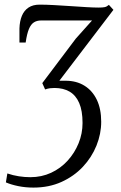

<svg xmlns="http://www.w3.org/2000/svg" viewBox="-20 -580 534 849"><path d="M128 249.5Q92.5 249.5 60.8 243Q29 236.5 6 226.5L12.5 187Q37.5 195.5 63.2 199.5Q89 203.5 114 203.5Q164 203.5 206 184Q248 164.5 279 130.5Q310 96.5 327.5 53.5Q345 10.5 345 -36Q345 -90.5 330.2 -124.5Q315.5 -158.5 287.8 -174.8Q260 -191 221 -191Q210.5 -191 200.8 -189.8Q191 -188.5 179.5 -184.5L167 -212.5L315 -409L387 -489.5Q361 -489.5 331.5 -489.5Q302 -489.5 272 -489.5Q242 -489.5 214 -489.5Q186 -489.5 162 -489.5Q143 -489.5 129.8 -481Q116.5 -472.5 107.8 -451.5Q99 -430.5 93.5 -392H66Q66 -404 66 -420.5Q66 -437 66 -454Q67 -486.5 76.8 -510Q86.5 -533.5 106 -546.5Q125.5 -559.5 155 -559.5Q183.5 -559.5 219.2 -557.5Q255 -555.5 292 -553Q329 -550.5 361.8 -548.5Q394.5 -546.5 416.5 -546.5Q433.5 -546.5 443 -548.5Q452.5 -550.5 461.5 -558.5L481.5 -536.5L242.5 -223Q249.5 -223 255.5 -223Q261.5 -223 270 -223Q318 -223 353.2 -201.2Q388.5 -179.5 408 -139Q427.5 -98.5 427.5 -41.5Q427.5 12 406.5 64Q385.5 116 346.2 157.8Q307 199.5 251.8 224.5Q196.5 249.5 128 249.5Z"/></svg>

Font: Merriweather 36pt Light
Style: Italic
Weight: 300
Italic angle: -7.8°
Version: Version 2.101